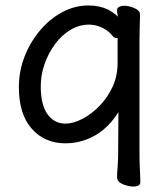

<svg xmlns="http://www.w3.org/2000/svg" viewBox="-20 -506 616 702"><path d="M375 -471Q396 -460 411 -445Q411 -448 409.5 -454Q408 -460 408 -469Q408 -478 418 -482Q425 -485 434 -485Q451 -485 470 -477Q492 -468 492 -452Q492 -440 491 -415Q490 -390 490 -365V54Q490 85 491.5 114Q493 143 493 160Q493 176 467 176Q450 176 430 168Q408 159 408 142Q408 130 410 104.5Q412 79 412 53L413 -96Q379 -42 333 -14Q280 18 219 18Q143 18 96 -35.5Q49 -89 49 -187Q49 -246 70 -299.5Q91 -353 126.5 -395Q162 -437 207.5 -461.5Q253 -486 304 -486Q343 -486 375 -471ZM410 -367Q408 -367 406 -367Q398 -367 392 -374Q378 -393 354 -404.5Q330 -416 305 -416Q270 -416 238 -397Q206 -378 181.5 -345Q157 -312 143 -272Q129 -232 129 -190Q129 -122 154 -88Q179 -54 219 -54Q248 -54 281.5 -71.5Q315 -89 344.5 -119.5Q374 -150 392 -189.5Q410 -229 410 -275Z"/></svg>

Font: Moon Stars Kai
Style: Bold
Weight: 700
Designer: GuiWonder
Version: Version 1.101